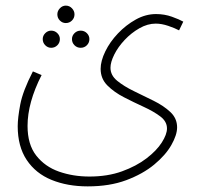

<svg xmlns="http://www.w3.org/2000/svg" viewBox="-20 -433 712 683"><path d="M43 16Q43 -13 52 -61Q61 -109 97 -179L128 -166Q78 -68 78 15Q78 81 109 120.5Q140 160 190 177.5Q240 195 298 195Q363 195 414 176.5Q465 158 501 130.5Q537 103 555.5 74Q574 45 574 24Q574 -1 550 -19Q526 -37 491 -53Q456 -69 421 -87Q386 -105 362 -129Q338 -153 338 -188Q338 -216 354.5 -250Q371 -284 399.5 -314Q428 -344 463 -363.5Q498 -383 535 -383Q565 -383 591.5 -373.5Q618 -364 632 -356L617 -325Q602 -333 578.5 -341Q555 -349 534 -349Q505 -349 476 -332.5Q447 -316 423.5 -291Q400 -266 386.5 -239Q373 -212 373 -192Q373 -165 397 -145.5Q421 -126 456 -109Q491 -92 526.5 -74.5Q562 -57 586 -34.5Q610 -12 610 20Q610 47 589.5 83Q569 119 528.5 152.5Q488 186 429 208Q370 230 292 230Q220 230 163.5 207Q107 184 75 136Q43 88 43 16ZM214 -351Q202 -351 193 -360Q184 -369 184 -382Q184 -394 193 -403.5Q202 -413 214 -413Q227 -413 236 -403.5Q245 -394 245 -382Q245 -369 236 -360Q227 -351 214 -351ZM162 -263Q150 -263 141 -272Q132 -281 132 -294Q132 -306 141 -315Q150 -324 162 -324Q175 -324 184 -315Q193 -306 193 -294Q193 -281 184 -272Q175 -263 162 -263ZM267 -263Q254 -263 245 -272Q236 -281 236 -294Q236 -306 245 -315Q254 -324 267 -324Q280 -324 289 -315Q298 -306 298 -294Q298 -281 289 -272Q280 -263 267 -263Z"/></svg>

Font: Noto Sans Arabic Cond ExtLt
Style: Regular
Weight: 200
Width: 3
Designer: Monotype Design Team, Nadine Chahine, Nizar Qandah and Khaled Hosny
Foundry: Monotype Imaging Inc.
Version: Version 2.012; ttfautohint (v1.8.4.7-5d5b)